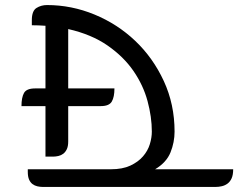

<svg xmlns="http://www.w3.org/2000/svg" viewBox="-20 -740 943 760"><path d="M671 -219Q671 -177 655 -137Q639 -97 594 -70H903Q903 -48 897 -34.5Q891 -21 881 -13.5Q871 -6 858.5 -3Q846 0 833 0H150Q139 0 128 -2.5Q117 -5 108.5 -11.5Q100 -18 95 -29.5Q90 -41 90 -60V-70H419Q465 -70 496 -84.5Q527 -99 546 -121Q565 -143 573 -169Q581 -195 581 -219Q581 -277 564 -340Q547 -403 508 -459.5Q469 -516 405.5 -560Q342 -604 250 -625V-390H433Q433 -356 422.5 -338Q412 -320 379 -320H250V-180Q250 -161 244.5 -149.5Q239 -138 230.5 -131.5Q222 -125 211 -122.5Q200 -120 189 -120H160V-320H65Q65 -354 75 -372Q85 -390 119 -390H160V-638Q146 -639 133 -639.5Q120 -640 106 -640V-660Q106 -697 124.5 -708.5Q143 -720 166 -720Q263 -720 354 -682.5Q445 -645 515.5 -578Q586 -511 628.5 -419Q671 -327 671 -219Z"/></svg>

Font: Warnes
Style: Regular
Weight: 400
Designer: Eduardo Rodriguez Tunni
Foundry: Eduardo Rodriguez Tunni
Version: Version 1.001